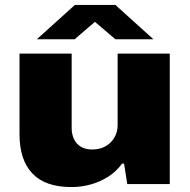

<svg xmlns="http://www.w3.org/2000/svg" viewBox="-20 -745 768 777"><path d="M269 12Q163 12 111 -43Q59 -98 59 -201V-528H270V-227Q270 -208 275.5 -192Q281 -176 291 -164.5Q301 -153 317 -146.5Q333 -140 353 -140Q384 -140 407 -153Q430 -166 443 -188.5Q456 -211 456 -238V-528H667V0H495L482 -83H474Q451 -51 418 -30Q385 -9 347 1.5Q309 12 269 12ZM129 -586 283 -725H447L601 -586H447L332 -684H396L282 -586Z"/></svg>

Font: Archivo SemiExpanded Black
Style: Regular
Weight: 900
Width: 6
Designer: Hector Gatti
Foundry: Omnibus-Type
Version: Version 2.001